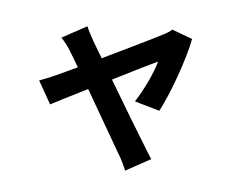

<svg xmlns="http://www.w3.org/2000/svg" viewBox="-78 -713 1156 927"><g transform="rotate(-10 500.0 -249.0)"><path d="M676 -146C746 -221 850 -372 892 -460L806 -521C793 -514 773 -508 756 -505C717 -496 574 -468 446 -444L421 -532C415 -558 408 -585 405 -608L272 -576C283 -555 294 -531 301 -505C307 -485 316 -456 325 -421C275 -412 237 -405 223 -403C189 -397 162 -394 130 -391L162 -268C192 -275 269 -291 356 -309C391 -179 430 -32 445 22C454 50 460 83 463 110L597 77C590 57 577 13 572 -5C556 -57 514 -203 477 -334C586 -357 687 -377 711 -381C684 -332 619 -257 568 -211Z"/></g></svg>

Font: Noto Sans Japanese Bold
Style: Bold
Weight: 700
Designer: Ryoko NISHIZUKA (kana & ideographs); Paul D. Hunt (Latin, Greek & Cyrillic); Wenlong ZHANG (bopomofo); Sandoll Communica
Foundry: Adobe Systems Incorporated
Version: Version 1.000;PS 1;hotconv 1.0.78;makeotf.lib2.5.61930